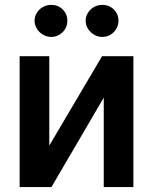

<svg xmlns="http://www.w3.org/2000/svg" viewBox="-20 -758 621 778"><path d="M393.6 -530.3H520.5V0H400.4V-362.3L188.5 0H59.6V-530.3H179.7V-168ZM120.1 -673.8Q120.1 -691.4 129.4 -706.3Q138.7 -721.2 154.1 -729.7Q169.4 -738.3 187.5 -738.3Q215.3 -738.3 234.1 -719.7Q252.9 -701.2 252.9 -673.8Q252.9 -656.2 244.4 -641.4Q235.8 -626.5 220.7 -617.4Q205.6 -608.4 187.5 -608.4Q169.9 -608.4 154.3 -617.4Q138.7 -626.5 129.4 -641.6Q120.1 -656.7 120.1 -673.8ZM327.1 -673.8Q327.1 -691.4 336.4 -706.3Q345.7 -721.2 361.1 -729.7Q376.5 -738.3 394.5 -738.3Q422.4 -738.3 441.2 -719.7Q460 -701.2 460 -673.8Q460 -656.2 451.4 -641.4Q442.9 -626.5 427.7 -617.4Q412.6 -608.4 394.5 -608.4Q377 -608.4 361.3 -617.4Q345.7 -626.5 336.4 -641.6Q327.1 -656.7 327.1 -673.8Z"/></svg>

Font: Pretendard Std SemiBold
Style: Regular
Weight: 600
Designer: Base glyphs from Inter by Rasmus Andersson; Hangeul glyphs from Noto Sans CJK(Source Han Sans) by Jang Soo-young and Kan
Foundry: Kil Hyung-jin
Version: Version 1.309